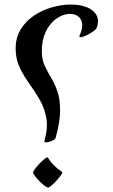

<svg xmlns="http://www.w3.org/2000/svg" viewBox="-20 -817 510 863"><path d="M414.6 -691.9Q412.6 -685.5 399.2 -676Q385.7 -666.5 370.1 -658.9Q354.5 -651.4 344.2 -649.7Q334 -647.9 337.9 -657.2Q354 -693.8 348.1 -716.8Q342.3 -739.7 322.5 -748.8Q302.7 -757.8 276.9 -752.7Q251 -747.6 226.1 -727.5Q201.2 -707.5 184.6 -672.1Q168 -636.7 168 -585.9Q168 -550.3 180.4 -522.9Q192.9 -495.6 209.2 -468.8Q225.6 -441.9 237.8 -407Q250 -372.1 250.2 -321.8Q250.5 -271.5 230 -197.3Q228 -190.4 214.6 -184.3Q201.2 -178.2 189.5 -177Q177.7 -175.8 179.7 -183.6Q196.3 -242.7 188 -287.6Q179.7 -332.5 158.2 -369.4Q136.7 -406.2 111.6 -441.2Q86.4 -476.1 68.4 -513.9Q50.3 -551.8 50.3 -599.1Q50.3 -647.9 73 -684.8Q95.7 -721.7 132.1 -746.3Q168.5 -771 211.2 -783.4Q253.9 -795.9 294.9 -796.6Q335.9 -797.4 367.4 -785.6Q398.9 -773.9 412.8 -750.5Q426.8 -727.1 414.6 -691.9ZM259.8 -42Q259.8 -37.1 251.7 -26.4Q243.7 -15.6 232.4 -3.4Q221.2 8.8 210.9 17.3Q200.7 25.9 196.3 25.9Q190.9 25.9 179.9 17.6Q168.9 9.3 157.2 -2.7Q145.5 -14.6 137.2 -25.6Q128.9 -36.6 128.9 -42Q128.9 -46.4 137 -57.4Q145 -68.4 156.2 -80.3Q167.5 -92.3 177.7 -100.8Q188 -109.4 192.4 -109.4Q195.8 -108.9 201.4 -99.4Q207 -89.8 223.6 -72.8Q240.2 -56.6 250 -51Q259.8 -45.4 259.8 -42Z"/></svg>

Font: Awami Nastaliq
Style: Regular
Weight: 400
Designer: Peter Martin, SIL International
Foundry: SIL International
Version: Version 3.100